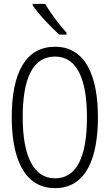

<svg xmlns="http://www.w3.org/2000/svg" viewBox="-20 -968 570 998"><path d="M289 -788H326V-798C290 -837 241 -901 215 -948H150V-940C180 -895 245 -826 289 -788ZM266 10C432 10 489 -155 489 -358C489 -570 426 -725 266 -725C116 -725 41 -594 41 -359C41 -160 98 10 266 10ZM266 -41C154 -41 98 -158 98 -358C98 -558 149 -674 266 -674C378 -674 432 -561 432 -358C432 -154 379 -41 266 -41Z"/></svg>

Font: Noto Sans Mono Condensed Light
Style: Regular
Weight: 300
Width: 3
Designer: Monotype Design Team
Foundry: Monotype Imaging Inc.
Version: Version 2.014